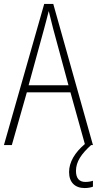

<svg xmlns="http://www.w3.org/2000/svg" viewBox="-20 -735 491 973"><path d="M365 131C365 84 393 44 442 0H451L250 -715H204L0 0H40L116 -267H337L410 -5C359 38 330 87 330 137C330 189 360 218 409 218C426 218 441 215 451 211V181C443 184 428 187 413 187C381 187 365 168 365 131ZM249 -591 327 -303H125L204 -591C212 -623 220 -649 227 -679C234 -649 242 -621 249 -591Z"/></svg>

Font: Noto Sans Myanmar UI Condensed ExtraLight
Style: Regular
Weight: 200
Width: 3
Designer: Monotype Design Team
Foundry: Monotype Imaging Inc.
Version: Version 2.103